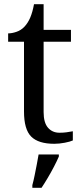

<svg xmlns="http://www.w3.org/2000/svg" viewBox="-20 -679 392 920"><path d="M240 10Q164 10 129.5 -24.5Q95 -59 95 -145V-479H19V-519Q37 -519 59 -526.5Q81 -534 97 -551Q114 -569 125 -595Q136 -621 143 -659H189V-536H320V-479H189V-142Q189 -91 210 -67Q231 -43 265 -43Q283 -43 298 -45Q313 -47 329 -50V-6Q316 0 290 5Q264 10 240 10ZM135 208Q141 186 146 161Q151 136 156 110.5Q161 85 165 61H262V71Q253 92 239 119Q225 146 209 173Q193 200 179 221H135Z"/></svg>

Font: Noto Serif Ethiopic
Style: Regular
Weight: 400
Designer: Monotype Design Team
Foundry: Monotype Imaging Inc.
Version: Version 2.102